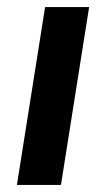

<svg xmlns="http://www.w3.org/2000/svg" viewBox="-20 -525 301 545"><path d="M28 0 108 -505H233L153 0Z"/></svg>

Font: Mulish ExtraLight
Style: Bold Italic
Weight: 700
Italic angle: -9°
Version: Version 3.603